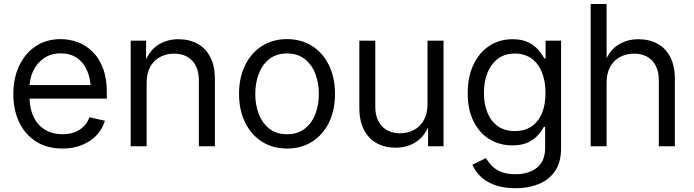

<svg xmlns="http://www.w3.org/2000/svg" viewBox="-20 -748 3547 982"><path d="M299.8 11.7Q221.7 11.7 165.5 -23.4Q109.4 -58.6 78.9 -121.3Q48.3 -184.1 48.3 -266.6Q48.3 -349.1 78.6 -412.6Q108.9 -476.1 163.3 -512Q217.8 -547.9 290.5 -547.9Q335.9 -547.9 378.2 -532Q420.4 -516.1 453.9 -483.2Q487.3 -450.2 506.8 -398.7Q526.4 -347.2 526.4 -275.9V-243.7H101.1V-313H481.9L444.3 -287.6Q444.3 -342.3 426.5 -384.8Q408.7 -427.2 374.3 -451.2Q339.8 -475.1 290.5 -475.1Q241.2 -475.1 205.3 -450.7Q169.4 -426.3 150.1 -386Q130.9 -345.7 130.9 -297.4V-254.4Q130.9 -194.3 151.6 -150.9Q172.4 -107.4 210.4 -84.5Q248.5 -61.5 299.8 -61.5Q334.5 -61.5 361.8 -71.8Q389.2 -82 408.4 -101.6Q427.7 -121.1 437.5 -148.4L516.6 -130.4Q504.4 -88.9 474.4 -56.9Q444.3 -24.9 399.9 -6.6Q355.5 11.7 299.8 11.7Z M730 -325.2V0H648.4V-540H727.1V-410.2H713.4Q737.8 -483.9 784.4 -515.6Q831.1 -547.4 892.6 -547.4Q947.3 -547.4 989.5 -524.7Q1031.7 -502 1055.4 -456.5Q1079.1 -411.1 1079.1 -343.3V0H997.1V-336.4Q997.1 -401.4 963.1 -437.5Q929.2 -473.6 870.6 -473.6Q830.6 -473.6 798.6 -456.5Q766.6 -439.5 748.3 -406.2Q730 -373 730 -325.2Z M1447.8 11.7Q1375 11.7 1319.8 -23.4Q1264.6 -58.6 1233.6 -121.6Q1202.6 -184.6 1202.6 -267.1Q1202.6 -351.1 1233.6 -414.3Q1264.6 -477.5 1319.8 -512.7Q1375 -547.9 1447.8 -547.9Q1521 -547.9 1576.4 -512.7Q1631.8 -477.5 1662.6 -414.3Q1693.4 -351.1 1693.4 -267.1Q1693.4 -184.6 1662.6 -121.6Q1631.8 -58.6 1576.4 -23.4Q1521 11.7 1447.8 11.7ZM1447.8 -61.5Q1502 -61.5 1538.3 -89.6Q1574.7 -117.7 1592.8 -164.3Q1610.8 -210.9 1610.8 -267.1Q1610.8 -323.7 1592.8 -370.8Q1574.7 -418 1538.3 -446.3Q1502 -474.6 1447.8 -474.6Q1394 -474.6 1357.9 -446.3Q1321.8 -418 1303.7 -371.1Q1285.6 -324.2 1285.6 -267.1Q1285.6 -210.9 1303.7 -164.3Q1321.8 -117.7 1357.9 -89.6Q1394 -61.5 1447.8 -61.5Z M2003.9 7.3Q1949.2 7.3 1907.2 -15.4Q1865.2 -38.1 1841.6 -83.7Q1817.9 -129.4 1817.9 -196.8V-540H1899.4V-203.1Q1899.4 -138.7 1933.6 -102.5Q1967.8 -66.4 2026.4 -66.4Q2065.9 -66.4 2097.7 -83.5Q2129.4 -100.6 2147.9 -133.8Q2166.5 -167 2166.5 -214.8V-540H2248.5V0H2169.4V-129.9H2182.6Q2158.2 -55.7 2111.3 -24.2Q2064.5 7.3 2003.9 7.3Z M2616.7 214.8Q2557.6 214.8 2513.2 199.2Q2468.8 183.6 2439.7 156.2Q2410.6 128.9 2396 94.7L2465.3 60.5Q2476.1 79.6 2494.4 98.9Q2512.7 118.2 2542.2 130.6Q2571.8 143.1 2616.7 143.1Q2684.1 143.1 2726.1 109.9Q2768.1 76.7 2768.1 7.8V-99.1H2761.7Q2750.5 -78.6 2731.2 -56.6Q2711.9 -34.7 2680.2 -19.5Q2648.4 -4.4 2600.1 -4.4Q2534.7 -4.4 2482.9 -36.4Q2431.2 -68.4 2401.6 -128.2Q2372.1 -188 2372.1 -271.5Q2372.1 -355 2401.4 -417Q2430.7 -479 2482.4 -513.2Q2534.2 -547.4 2601.6 -547.4Q2650.4 -547.4 2682.1 -531.5Q2713.9 -515.6 2733.4 -492.7Q2752.9 -469.7 2763.7 -449.2H2770.5V-540H2849.6V11.2Q2849.6 82 2818.6 127.2Q2787.6 172.4 2734.6 193.6Q2681.6 214.8 2616.7 214.8ZM2613.3 -77.6Q2663.1 -77.6 2698.2 -101.1Q2733.4 -124.5 2751.7 -168.5Q2770 -212.4 2770 -272.9Q2770 -332.5 2752 -377.7Q2733.9 -422.9 2698.7 -448.5Q2663.6 -474.1 2613.3 -474.1Q2562 -474.1 2526.9 -447.8Q2491.7 -421.4 2473.4 -376.2Q2455.1 -331.1 2455.1 -272.9Q2455.1 -214.4 2473.6 -170.2Q2492.2 -126 2527.3 -101.8Q2562.5 -77.6 2613.3 -77.6Z M3082.5 -325.2V0H3001V-727.5H3082.5V-410.2H3065.9Q3090.3 -483.9 3137 -515.6Q3183.6 -547.4 3245.1 -547.4Q3299.8 -547.4 3342 -524.7Q3384.3 -502 3408 -456.5Q3431.6 -411.1 3431.6 -343.3V0H3349.6V-336.4Q3349.6 -401.4 3315.7 -437.5Q3281.7 -473.6 3223.1 -473.6Q3183.1 -473.6 3151.1 -456.5Q3119.1 -439.5 3100.8 -406.2Q3082.5 -373 3082.5 -325.2Z"/></svg>

Font: V-Inter
Style: Regular-375
Weight: 375
Designer: Rasmus Andersson
Foundry: rsms
Version: Version 4.000;git-4146feb